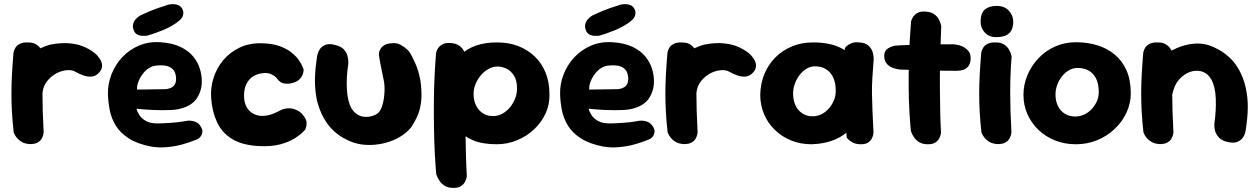

<svg xmlns="http://www.w3.org/2000/svg" viewBox="-20 -707 6171 941"><path d="M114 -70Q94 -68 83 -80.5Q72 -93 67 -110.5Q62 -128 61 -141.5Q60 -155 60 -155Q54 -182 51.5 -197.5Q49 -213 49.5 -222.5Q50 -232 51.5 -241.5Q53 -251 53 -265Q57 -324 80 -370Q103 -416 141 -446Q179 -476 225 -488Q280 -499 323.5 -494.5Q367 -490 399.5 -474.5Q432 -459 453 -439Q453 -439 458 -433.5Q463 -428 469.5 -418.5Q476 -409 479 -396.5Q482 -384 478 -371Q474 -358 458 -344Q444 -332 425.5 -331.5Q407 -331 390 -337Q373 -343 361.5 -349Q350 -355 350 -355Q334 -365 308 -363Q282 -361 255 -347Q229 -332 211 -309.5Q193 -287 189 -257Q186 -234 184.5 -216.5Q183 -199 182 -184Q181 -169 181 -152.5Q181 -136 182 -114Q182 -114 177 -104Q172 -94 157.5 -83.5Q143 -73 114 -70ZM123 -1Q101 -3 86.5 -11.5Q72 -20 63 -31Q54 -42 50.5 -50.5Q47 -59 47 -59Q41 -113 38.5 -158.5Q36 -204 36 -247Q36 -290 38.5 -338.5Q41 -387 46 -448Q46 -448 48 -456Q50 -464 56.5 -474.5Q63 -485 78 -492.5Q93 -500 117 -499Q144 -499 159.5 -488Q175 -477 182.5 -463.5Q190 -450 192.5 -440Q195 -430 195 -430Q191 -381 189.5 -338Q188 -295 188 -252.5Q188 -210 189.5 -162.5Q191 -115 194 -58Q194 -58 192.5 -49Q191 -40 184.5 -28Q178 -16 163.5 -8Q149 0 123 -1Z M719 11Q653 -2 611.5 -28.5Q570 -55 548 -90.5Q526 -126 518 -166.5Q510 -207 509 -247Q508 -296 526.5 -343Q545 -390 579 -426.5Q613 -463 661 -483.5Q709 -504 767 -500Q826 -496 865 -477Q904 -458 926.5 -430.5Q949 -403 959 -371.5Q969 -340 969 -311Q970 -263 944.5 -225Q919 -187 859 -173Q843 -169 821.5 -168Q800 -167 776.5 -167Q753 -167 730 -168Q707 -169 689 -170.5Q671 -172 660 -173Q649 -174 649 -174Q652 -160 663 -143Q674 -126 695.5 -114Q717 -102 752 -102Q790 -103 817.5 -105Q845 -107 862.5 -109.5Q880 -112 888 -113.5Q896 -115 896 -115Q896 -115 903 -115.5Q910 -116 921.5 -114.5Q933 -113 944.5 -106.5Q956 -100 964 -87Q973 -72 972 -61Q971 -50 966 -42Q961 -34 955.5 -30Q950 -26 950 -26Q950 -26 929 -17.5Q908 -9 874.5 0.5Q841 10 800 14Q759 18 719 11ZM652 -268 792 -270Q792 -270 797 -270.5Q802 -271 810 -273.5Q818 -276 825.5 -281Q833 -286 838 -295.5Q843 -305 843 -319Q843 -343 834 -358.5Q825 -374 805 -381.5Q785 -389 750 -386Q727 -385 708 -372Q689 -359 676 -340Q663 -321 656.5 -301.5Q650 -282 652 -268ZM701 -532Q701 -532 693.5 -531.5Q686 -531 675.5 -531.5Q665 -532 654.5 -537Q644 -542 638 -553Q629 -572 632 -586.5Q635 -601 643.5 -611Q652 -621 660.5 -626.5Q669 -632 669 -632Q718 -655 750 -666Q782 -677 808 -685Q808 -685 815.5 -686Q823 -687 833.5 -686.5Q844 -686 854.5 -681.5Q865 -677 872 -666Q879 -654 878.5 -643Q878 -632 874 -624.5Q870 -617 865.5 -612.5Q861 -608 861 -608Q844 -593 822 -580.5Q800 -568 778 -559Q756 -550 735.5 -543Q715 -536 701 -532Z M1250 9Q1168 5 1118 -25.5Q1068 -56 1044 -107.5Q1020 -159 1015 -224Q1011 -276 1026.5 -325Q1042 -374 1074.5 -412.5Q1107 -451 1154 -473.5Q1201 -496 1261 -495Q1314 -494 1350 -481Q1386 -468 1409.5 -449Q1433 -430 1445.5 -411Q1458 -392 1463 -379.5Q1468 -367 1468 -367Q1468 -367 1467.5 -358Q1467 -349 1461 -336Q1455 -323 1439 -311Q1427 -303 1408.5 -299Q1390 -295 1373 -298Q1356 -301 1348 -311Q1346 -311 1341.5 -317.5Q1337 -324 1328.5 -331.5Q1320 -339 1306.5 -344.5Q1293 -350 1274 -349Q1249 -347 1231 -338.5Q1213 -330 1200.5 -315Q1188 -300 1182 -281Q1176 -262 1176 -240Q1176 -207 1187 -185.5Q1198 -164 1217 -152.5Q1236 -141 1258 -139Q1277 -138 1294 -142Q1311 -146 1326 -152.5Q1341 -159 1351 -164.5Q1361 -170 1365 -171Q1391 -179 1410.5 -175Q1430 -171 1445 -161.5Q1460 -152 1468 -139Q1482 -121 1482.5 -106Q1483 -91 1479.5 -81.5Q1476 -72 1476 -72Q1476 -72 1463.5 -59Q1451 -46 1424.5 -29Q1398 -12 1355 0Q1312 12 1250 9Z M1713 -8Q1690 -16 1663.5 -30.5Q1637 -45 1612 -69Q1587 -93 1566.5 -129Q1546 -165 1533 -216Q1523 -267 1523.5 -316Q1524 -365 1534 -430Q1534 -430 1536.5 -441.5Q1539 -453 1547.5 -466Q1556 -479 1574.5 -487Q1593 -495 1625 -486Q1653 -479 1666 -464Q1679 -449 1683 -433Q1687 -417 1687 -405.5Q1687 -394 1687 -394Q1677 -330 1680 -271Q1683 -212 1702 -177Q1714 -157 1730.5 -146.5Q1747 -136 1766 -134.5Q1785 -133 1802.5 -138Q1820 -143 1832 -152Q1847 -165 1855 -194.5Q1863 -224 1864.5 -257.5Q1866 -291 1860 -317Q1855 -344 1850 -366Q1845 -388 1842 -406.5Q1839 -425 1837 -439Q1837 -439 1837.5 -446.5Q1838 -454 1843.5 -465Q1849 -476 1862.5 -485Q1876 -494 1900 -495Q1924 -498 1943 -487.5Q1962 -477 1973 -466.5Q1984 -456 1984 -456Q1999 -434 2015.5 -396.5Q2032 -359 2040 -315Q2048 -261 2045 -220.5Q2042 -180 2029.5 -148Q2017 -116 1995 -83Q1973 -56 1940.5 -36.5Q1908 -17 1870 -7Q1832 3 1791.5 3.5Q1751 4 1713 -8Z M2414 0Q2344 0 2297 -20Q2250 -40 2222 -74.5Q2194 -109 2182 -153.5Q2170 -198 2170 -248Q2170 -309 2186 -356Q2202 -403 2234 -435Q2266 -467 2312.5 -483.5Q2359 -500 2419 -499Q2473 -499 2519 -481.5Q2565 -464 2599.5 -431.5Q2634 -399 2653.5 -352Q2673 -305 2673 -244Q2674 -194 2653.5 -150Q2633 -106 2597 -72.5Q2561 -39 2514 -19.5Q2467 0 2414 0ZM2202 214Q2177 214 2160.5 204Q2144 194 2135 180.5Q2126 167 2122 157Q2118 147 2118 147Q2114 104 2111 45.5Q2108 -13 2107 -78Q2106 -143 2106.5 -209.5Q2107 -276 2110 -337Q2113 -398 2117 -446Q2117 -446 2119 -454.5Q2121 -463 2129 -473.5Q2137 -484 2151 -491Q2165 -498 2190 -496Q2216 -494 2231 -483Q2246 -472 2253 -458.5Q2260 -445 2262.5 -435.5Q2265 -426 2265 -426Q2263 -387 2262 -331.5Q2261 -276 2260.5 -212Q2260 -148 2261 -81.5Q2262 -15 2263.5 46.5Q2265 108 2268 157Q2268 157 2266 165.5Q2264 174 2258 185.5Q2252 197 2239 205.5Q2226 214 2202 214ZM2396 -138Q2420 -138 2441.5 -149.5Q2463 -161 2479 -180.5Q2495 -200 2504.5 -224Q2514 -248 2514 -273Q2514 -313 2499 -336.5Q2484 -360 2462 -370.5Q2440 -381 2418 -381Q2396 -381 2375 -369.5Q2354 -358 2337.5 -339Q2321 -320 2311 -296Q2301 -272 2301 -246Q2301 -216 2312.5 -191.5Q2324 -167 2345.5 -152.5Q2367 -138 2396 -138Z M2935 11Q2869 -2 2827.5 -28.5Q2786 -55 2764 -90.5Q2742 -126 2734 -166.5Q2726 -207 2725 -247Q2724 -296 2742.5 -343Q2761 -390 2795 -426.5Q2829 -463 2877 -483.5Q2925 -504 2983 -500Q3042 -496 3081 -477Q3120 -458 3142.5 -430.5Q3165 -403 3175 -371.5Q3185 -340 3185 -311Q3186 -263 3160.5 -225Q3135 -187 3075 -173Q3059 -169 3037.5 -168Q3016 -167 2992.5 -167Q2969 -167 2946 -168Q2923 -169 2905 -170.5Q2887 -172 2876 -173Q2865 -174 2865 -174Q2868 -160 2879 -143Q2890 -126 2911.5 -114Q2933 -102 2968 -102Q3006 -103 3033.5 -105Q3061 -107 3078.5 -109.5Q3096 -112 3104 -113.5Q3112 -115 3112 -115Q3112 -115 3119 -115.5Q3126 -116 3137.5 -114.5Q3149 -113 3160.5 -106.5Q3172 -100 3180 -87Q3189 -72 3188 -61Q3187 -50 3182 -42Q3177 -34 3171.5 -30Q3166 -26 3166 -26Q3166 -26 3145 -17.5Q3124 -9 3090.5 0.5Q3057 10 3016 14Q2975 18 2935 11ZM2868 -268 3008 -270Q3008 -270 3013 -270.5Q3018 -271 3026 -273.5Q3034 -276 3041.5 -281Q3049 -286 3054 -295.5Q3059 -305 3059 -319Q3059 -343 3050 -358.5Q3041 -374 3021 -381.5Q3001 -389 2966 -386Q2943 -385 2924 -372Q2905 -359 2892 -340Q2879 -321 2872.5 -301.5Q2866 -282 2868 -268ZM2917 -532Q2917 -532 2909.5 -531.5Q2902 -531 2891.5 -531.5Q2881 -532 2870.5 -537Q2860 -542 2854 -553Q2845 -572 2848 -586.5Q2851 -601 2859.5 -611Q2868 -621 2876.5 -626.5Q2885 -632 2885 -632Q2934 -655 2966 -666Q2998 -677 3024 -685Q3024 -685 3031.5 -686Q3039 -687 3049.5 -686.5Q3060 -686 3070.5 -681.5Q3081 -677 3088 -666Q3095 -654 3094.5 -643Q3094 -632 3090 -624.5Q3086 -617 3081.5 -612.5Q3077 -608 3077 -608Q3060 -593 3038 -580.5Q3016 -568 2994 -559Q2972 -550 2951.5 -543Q2931 -536 2917 -532Z M3319 -70Q3299 -68 3288 -80.5Q3277 -93 3272 -110.5Q3267 -128 3266 -141.5Q3265 -155 3265 -155Q3259 -182 3256.5 -197.5Q3254 -213 3254.5 -222.5Q3255 -232 3256.5 -241.5Q3258 -251 3258 -265Q3262 -324 3285 -370Q3308 -416 3346 -446Q3384 -476 3430 -488Q3485 -499 3528.5 -494.5Q3572 -490 3604.5 -474.5Q3637 -459 3658 -439Q3658 -439 3663 -433.5Q3668 -428 3674.5 -418.5Q3681 -409 3684 -396.5Q3687 -384 3683 -371Q3679 -358 3663 -344Q3649 -332 3630.5 -331.5Q3612 -331 3595 -337Q3578 -343 3566.5 -349Q3555 -355 3555 -355Q3539 -365 3513 -363Q3487 -361 3460 -347Q3434 -332 3416 -309.5Q3398 -287 3394 -257Q3391 -234 3389.5 -216.5Q3388 -199 3387 -184Q3386 -169 3386 -152.5Q3386 -136 3387 -114Q3387 -114 3382 -104Q3377 -94 3362.5 -83.5Q3348 -73 3319 -70ZM3328 -1Q3306 -3 3291.5 -11.5Q3277 -20 3268 -31Q3259 -42 3255.5 -50.5Q3252 -59 3252 -59Q3246 -113 3243.5 -158.5Q3241 -204 3241 -247Q3241 -290 3243.5 -338.5Q3246 -387 3251 -448Q3251 -448 3253 -456Q3255 -464 3261.5 -474.5Q3268 -485 3283 -492.5Q3298 -500 3322 -499Q3349 -499 3364.5 -488Q3380 -477 3387.5 -463.5Q3395 -450 3397.5 -440Q3400 -430 3400 -430Q3396 -381 3394.5 -338Q3393 -295 3393 -252.5Q3393 -210 3394.5 -162.5Q3396 -115 3399 -58Q3399 -58 3397.5 -49Q3396 -40 3389.5 -28Q3383 -16 3368.5 -8Q3354 0 3328 -1Z M3957 0Q3903 0 3857.5 -18.5Q3812 -37 3777.5 -70.5Q3743 -104 3724.5 -148Q3706 -192 3706 -242Q3707 -299 3727 -346Q3747 -393 3781.5 -427Q3816 -461 3862.5 -480Q3909 -499 3962 -499Q4043 -500 4098 -473.5Q4153 -447 4181.5 -391.5Q4210 -336 4210 -250Q4210 -200 4195 -155.5Q4180 -111 4149 -76.5Q4118 -42 4070 -22Q4022 -2 3957 0ZM3962 -137Q3985 -137 4005.5 -147Q4026 -157 4041.5 -174.5Q4057 -192 4066.5 -214Q4076 -236 4076 -261Q4076 -303 4062.5 -329.5Q4049 -356 4026.5 -369Q4004 -382 3974 -382Q3952 -382 3932.5 -370Q3913 -358 3898.5 -339Q3884 -320 3875.5 -296.5Q3867 -273 3867 -248Q3867 -216 3878.5 -191Q3890 -166 3912 -151.5Q3934 -137 3962 -137ZM4200 0Q4176 0 4160.5 -8Q4145 -16 4137.5 -24Q4130 -32 4130 -32Q4123 -105 4118 -175Q4113 -245 4113.5 -318.5Q4114 -392 4121 -472Q4121 -472 4128 -479.5Q4135 -487 4151 -494.5Q4167 -502 4193 -499Q4221 -497 4235.5 -484Q4250 -471 4255.5 -455.5Q4261 -440 4261.5 -428Q4262 -416 4262 -416Q4258 -365 4255.5 -325.5Q4253 -286 4253.5 -248Q4254 -210 4256 -165Q4258 -120 4261 -58Q4261 -58 4260 -49.5Q4259 -41 4253.5 -29.5Q4248 -18 4235.5 -9Q4223 0 4200 0Z M4528 0Q4502 0 4485.5 -10Q4469 -20 4460 -33.5Q4451 -47 4447.5 -57Q4444 -67 4444 -67Q4440 -110 4437 -162Q4434 -214 4433.5 -270.5Q4433 -327 4434 -384.5Q4435 -442 4438 -497Q4441 -552 4445 -601Q4445 -601 4447.5 -609Q4450 -617 4457.5 -627.5Q4465 -638 4479.5 -645Q4494 -652 4518 -650Q4544 -648 4559 -637Q4574 -626 4581 -612.5Q4588 -599 4590.5 -589Q4593 -579 4593 -579Q4592 -541 4590 -491.5Q4588 -442 4587 -387Q4586 -332 4586.5 -274.5Q4587 -217 4588 -161.5Q4589 -106 4592 -57Q4592 -57 4590.5 -48.5Q4589 -40 4583 -28.5Q4577 -17 4564 -8.5Q4551 0 4528 0ZM4668 -360Q4589 -360 4519 -362.5Q4449 -365 4393 -366Q4393 -366 4382 -367.5Q4371 -369 4355.5 -374.5Q4340 -380 4328 -392.5Q4316 -405 4314 -425Q4312 -444 4319 -455.5Q4326 -467 4336.5 -472.5Q4347 -478 4355.5 -480.5Q4364 -483 4364 -483Q4372 -484 4394 -485Q4416 -486 4447 -487Q4478 -488 4513.5 -488.5Q4549 -489 4585 -489.5Q4621 -490 4653 -490Q4653 -490 4662 -489Q4671 -488 4683.5 -484.5Q4696 -481 4708.5 -473Q4721 -465 4729.5 -452.5Q4738 -440 4737 -420Q4737 -396 4726 -382.5Q4715 -369 4701.5 -365Q4688 -361 4678 -360.5Q4668 -360 4668 -360Z M4866 -1Q4844 -3 4829.5 -11.5Q4815 -20 4806 -31Q4797 -42 4793.5 -50.5Q4790 -59 4790 -59Q4784 -113 4781.5 -158.5Q4779 -204 4779 -247Q4779 -290 4781.5 -338.5Q4784 -387 4789 -448Q4789 -448 4791 -456Q4793 -464 4799.5 -474.5Q4806 -485 4821 -492.5Q4836 -500 4860 -499Q4887 -499 4902.5 -488Q4918 -477 4925.5 -463.5Q4933 -450 4935.5 -440Q4938 -430 4938 -430Q4934 -381 4932.5 -338Q4931 -295 4931 -252.5Q4931 -210 4932.5 -162.5Q4934 -115 4937 -58Q4937 -58 4935.5 -49Q4934 -40 4927.5 -28Q4921 -16 4906.5 -8Q4892 0 4866 -1ZM4866 -525Q4829 -524 4807.5 -546.5Q4786 -569 4786 -600Q4786 -643 4807 -660.5Q4828 -678 4865 -678Q4903 -678 4924.5 -654.5Q4946 -631 4946 -600Q4946 -580 4939 -563Q4932 -546 4915 -536Q4898 -526 4866 -525Z M5253 0Q5197 0 5150 -19Q5103 -38 5068.5 -71.5Q5034 -105 5015 -148.5Q4996 -192 4996 -242Q4996 -292 5015.5 -338.5Q5035 -385 5069.5 -421.5Q5104 -458 5151 -479Q5198 -500 5254 -500Q5310 -500 5358.5 -485Q5407 -470 5444 -439Q5481 -408 5501.5 -361Q5522 -314 5522 -250Q5522 -200 5501 -155Q5480 -110 5443 -75Q5406 -40 5357.5 -20Q5309 0 5253 0ZM5250 -136Q5273 -136 5293.5 -145.5Q5314 -155 5330 -172Q5346 -189 5355.5 -210Q5365 -231 5365 -256Q5365 -297 5351.5 -323Q5338 -349 5315 -361.5Q5292 -374 5261 -374Q5239 -374 5219.5 -363Q5200 -352 5185 -333Q5170 -314 5161.5 -291Q5153 -268 5153 -244Q5153 -212 5165 -187.5Q5177 -163 5199 -149.5Q5221 -136 5250 -136Z M5993 -12Q5966 -19 5953 -34Q5940 -49 5935.5 -64.5Q5931 -80 5931.5 -92Q5932 -104 5932 -104Q5941 -167 5938.5 -225Q5936 -283 5917 -317Q5901 -345 5876.5 -354.5Q5852 -364 5824.5 -358Q5797 -352 5773 -331Q5748 -310 5736.5 -280.5Q5725 -251 5721.5 -221Q5718 -191 5717 -168Q5717 -143 5716.5 -126.5Q5716 -110 5716.5 -98.5Q5717 -87 5717 -75Q5717 -75 5716.5 -68Q5716 -61 5712 -52Q5708 -43 5697 -35.5Q5686 -28 5664 -26Q5646 -25 5631.5 -35Q5617 -45 5609 -55Q5601 -65 5601 -65Q5591 -80 5589.5 -94Q5588 -108 5589 -128Q5590 -148 5587 -180Q5583 -218 5582.5 -245.5Q5582 -273 5585.5 -294.5Q5589 -316 5598 -336.5Q5607 -357 5623 -380Q5645 -407 5677.5 -431Q5710 -455 5748 -471.5Q5786 -488 5827 -492.5Q5868 -497 5906 -485Q5929 -477 5955 -462.5Q5981 -448 6006.5 -424.5Q6032 -401 6052.5 -365Q6073 -329 6085 -279Q6096 -229 6095.5 -180.5Q6095 -132 6085 -67Q6085 -67 6082.5 -56Q6080 -45 6071 -32Q6062 -19 6043.5 -11.5Q6025 -4 5993 -12ZM5660 -1Q5638 -3 5623.5 -11.5Q5609 -20 5600 -31Q5591 -42 5587.5 -50.5Q5584 -59 5584 -59Q5578 -113 5575.5 -158.5Q5573 -204 5573 -247Q5573 -290 5575.5 -338.5Q5578 -387 5583 -448Q5583 -448 5585 -456Q5587 -464 5593.5 -474.5Q5600 -485 5615 -492.5Q5630 -500 5654 -499Q5681 -499 5696.5 -488Q5712 -477 5719.5 -463.5Q5727 -450 5729.5 -440Q5732 -430 5732 -430Q5728 -381 5726.5 -338Q5725 -295 5725 -252.5Q5725 -210 5726.5 -162.5Q5728 -115 5731 -58Q5731 -58 5729.5 -49Q5728 -40 5721.5 -28Q5715 -16 5700.5 -8Q5686 0 5660 -1Z"/></svg>

Font: Sour Gummy
Style: Bold
Weight: 700
Designer: Stefie Justprince
Foundry: Eifetstype
Version: Version 1.000